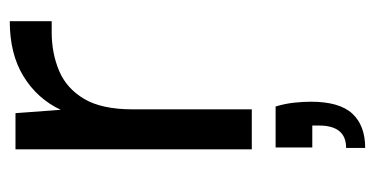

<svg xmlns="http://www.w3.org/2000/svg" viewBox="-212 -336 786 403"><g transform="rotate(-90 181.5 -135.0)"><path d="M69 0V-496H145L152 -401Q175 -450 222 -479Q269 -508 338 -508V-420H315Q271 -420 234 -404.5Q197 -389 175 -352Q153 -315 153 -250V0ZM72 238V198Q119 198 119 141V127H73V50H159Q165 70 167 89Q169 108 169 124Q169 184 144 211Q119 238 72 238Z"/></g></svg>

Font: Firefly Display
Style: Regular
Weight: 400
Designer: Colophon Foundry, Jonny Pinhorn
Foundry: Colophon Foundry
Version: Version 1.200; ttfautohint (v1.8.3)